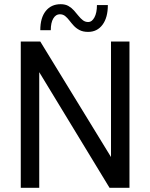

<svg xmlns="http://www.w3.org/2000/svg" viewBox="-20 -895 716 915"><path d="M79 0V-697H172L529 -114H509V-697H597V0H502L147 -584H167V0ZM400 -743Q376 -743 359.5 -751.5Q343 -760 331.5 -772.5Q320 -785 310.5 -797.5Q301 -810 290.5 -818.5Q280 -827 265 -827Q246 -827 234 -807Q222 -787 222 -751H172Q172 -810 198 -842.5Q224 -875 269 -875Q291 -875 306 -866.5Q321 -858 332.5 -845Q344 -832 354 -819.5Q364 -807 375 -798.5Q386 -790 401 -790Q418 -790 430 -812Q442 -834 442 -871H494Q494 -811 468.5 -777Q443 -743 400 -743Z"/></svg>

Font: Hanken Grotesk
Style: Regular
Weight: 400
Designer: Alfredo Marco Pradil
Foundry: Hanken Design Co.
Version: Version 3.013